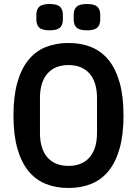

<svg xmlns="http://www.w3.org/2000/svg" viewBox="-20 -924 682 956"><path d="M321 12Q258 12 207.5 -8.5Q157 -29 121.5 -72.5Q86 -116 66.5 -184.5Q47 -253 47 -349Q47 -445 66.5 -513.5Q86 -582 121.5 -625.5Q157 -669 207.5 -689.5Q258 -710 321 -710Q384 -710 434.5 -689.5Q485 -669 520.5 -625.5Q556 -582 575.5 -513.5Q595 -445 595 -349Q595 -253 575.5 -184.5Q556 -116 520.5 -72.5Q485 -29 434.5 -8.5Q384 12 321 12ZM321 -98Q389 -98 426 -140.5Q463 -183 463 -262V-436Q463 -515 426 -557.5Q389 -600 321 -600Q253 -600 216 -557.5Q179 -515 179 -436V-262Q179 -183 216 -140.5Q253 -98 321 -98ZM227 -773Q190 -773 175.5 -786.5Q161 -800 161 -826V-851Q161 -877 175.5 -890.5Q190 -904 227 -904Q264 -904 278.5 -890.5Q293 -877 293 -851V-826Q293 -800 278.5 -786.5Q264 -773 227 -773ZM413 -773Q376 -773 361.5 -786.5Q347 -800 347 -826V-851Q347 -877 361.5 -890.5Q376 -904 413 -904Q450 -904 464.5 -890.5Q479 -877 479 -851V-826Q479 -800 464.5 -786.5Q450 -773 413 -773Z"/></svg>

Font: IBM Plex Sans Condensed SemiBold
Style: Regular
Weight: 600
Width: 3
Designer: Mike Abbink, Paul van der Laan, Pieter van Rosmalen
Foundry: Bold Monday
Version: Version 1.3